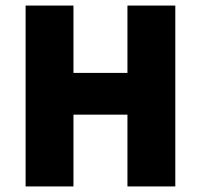

<svg xmlns="http://www.w3.org/2000/svg" viewBox="-20 -670 722 690"><path d="M72 0V-650H244V-408H438V-650H610V0H438V-258H244V0Z"/></svg>

Font: Mada Black
Style: Regular
Weight: 900
Designer: Khaled Hosny
Version: Version 1.5